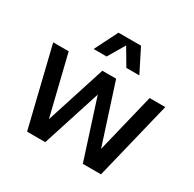

<svg xmlns="http://www.w3.org/2000/svg" viewBox="-158 -895 1073 1062"><g transform="rotate(30 378.0 -363.5)"><path d="M119 -500 212 -120 334 -500H422L544 -122L636 -500H736L614 0H498L378 -373L258 0H142L20 -500ZM450 -727 524 -580H441L378 -687L315 -580H232L306 -727Z"/></g></svg>

Font: MedMera Sans Display
Style: Regular
Weight: 500
Designer: Kasper Nordkvist
Foundry: UNCUT.wtf
Version: Version 1.300